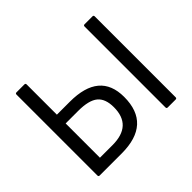

<svg xmlns="http://www.w3.org/2000/svg" viewBox="-146 -862 1069 1069"><g transform="rotate(-45 388.5 -327.5)"><path d="M90 0Q81 0 81 -9V-646Q81 -655 90 -655H152Q161 -655 161 -646V-408H263Q496 -408 496 -213Q496 0 263 0ZM161 -69H260Q415 -69 415 -213Q415 -280 379 -309.5Q343 -339 260 -339H161ZM626 0Q617 0 617 -9V-646Q617 -655 626 -655H688Q697 -655 697 -646V-9Q697 0 688 0Z"/></g></svg>

Font: Sofia Sans Semi Condensed
Style: Regular
Weight: 400
Designer: Botio Nikoltchev, Ani Petrova
Foundry: lettersoup
Version: Version 4.100; ttfautohint (v1.8.4.7-5d5b)